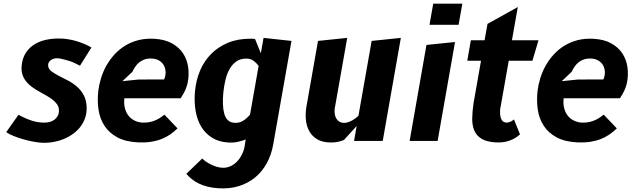

<svg xmlns="http://www.w3.org/2000/svg" viewBox="-20 -770 3450 1049"><path d="M417 -411Q382.5 -430 355.5 -438Q328.5 -446 308.5 -450Q293.5 -453 281.2 -451Q269 -449 260 -443.2Q251 -437.5 246.5 -429.2Q242 -421 243 -411Q244.5 -393.5 260.5 -381Q276.5 -368.5 299.8 -356.5Q323 -344.5 349.5 -331Q376 -317.5 399 -298Q422 -278.5 437.2 -250.5Q452.5 -222.5 453.5 -182Q454 -149 443.5 -121.2Q433 -93.5 414.2 -71.2Q395.5 -49 370.2 -32.5Q345 -16 315.8 -5.8Q286.5 4.5 255 8.2Q223.5 12 193 8.5Q174 6.5 149.8 1.5Q125.5 -3.5 100.5 -11Q75.5 -18.5 52.5 -27.8Q29.5 -37 14 -48L81 -143Q114 -124.5 147.8 -112.8Q181.5 -101 217.5 -100Q234 -99.5 249.5 -103.2Q265 -107 276.8 -115.5Q288.5 -124 295.5 -137Q302.5 -150 302 -168Q301.5 -186 292 -199.8Q282.5 -213.5 267.5 -225.2Q252.5 -237 233.8 -247.5Q215 -258 195.5 -269Q176 -280 157.8 -292.8Q139.5 -305.5 125.5 -321.8Q111.5 -338 103.8 -358.8Q96 -379.5 98 -406.5Q101 -450 120.5 -480.5Q140 -511 171.5 -529.5Q203 -548 243.8 -555Q284.5 -562 329 -558.5Q351 -556.5 372.5 -551.8Q394 -547 413.5 -540.2Q433 -533.5 450 -525.8Q467 -518 479.5 -510.5Z M950 -68.5Q931 -50 909.5 -35.2Q888 -20.5 862 -10.2Q836 0 805 4.8Q774 9.5 736.5 8Q666.5 5 621.2 -19.5Q576 -44 550.8 -82.8Q525.5 -121.5 518.2 -171Q511 -220.5 517 -273.5Q521 -307 531.8 -342.2Q542.5 -377.5 560.5 -410Q578.5 -442.5 604 -470.8Q629.5 -499 662.2 -519.5Q695 -540 735.5 -550.5Q776 -561 824.5 -558Q881.5 -554.5 920.2 -532.8Q959 -511 980.8 -477.5Q1002.5 -444 1008.2 -402Q1014 -360 1005 -316Q1001.5 -300 995.2 -285Q989 -270 982.5 -258.5Q975 -245 967 -233H659.5Q656 -202 662.8 -177.2Q669.5 -152.5 684.2 -135.2Q699 -118 720 -109Q741 -100 765.5 -100Q787 -100 804.5 -104.5Q822 -109 835.8 -115.8Q849.5 -122.5 860 -130Q870.5 -137.5 878.5 -143.5ZM876.5 -336Q885.5 -356.5 884.8 -376.5Q884 -396.5 875.5 -412.2Q867 -428 850.8 -438.2Q834.5 -448.5 812.5 -450Q789 -451.5 771.5 -445.8Q754 -440 741 -429.5Q728 -419 719 -405.5Q710 -392 703.5 -378L649 -326.5L737 -335.5Z M1322.5 -8Q1305 -1 1280.2 4.8Q1255.5 10.5 1226.5 8.5Q1176 5.5 1139.5 -17Q1103 -39.5 1080.2 -76.5Q1057.5 -113.5 1048.8 -163.8Q1040 -214 1045.5 -272.5Q1051 -331.5 1072.8 -383.5Q1094.5 -435.5 1132.5 -474.2Q1170.5 -513 1224.2 -535.8Q1278 -558.5 1347.5 -558.5Q1356.5 -558.5 1362.5 -558.2Q1368.5 -558 1373.5 -557L1405 -479L1420 -563L1572.5 -546.5L1472.5 20.5Q1462.5 76.5 1437.2 122.2Q1412 168 1373.8 199.5Q1335.5 231 1285 246.8Q1234.5 262.5 1173.5 258.5Q1140.5 256.5 1114 249.8Q1087.5 243 1066 232.5Q1044.5 222 1027.8 208.5Q1011 195 998 179.5L1085 96Q1091.5 103 1103 111.2Q1114.5 119.5 1129 127Q1143.5 134.5 1160.2 140Q1177 145.5 1194 146.5Q1215 148 1235.8 139.5Q1256.5 131 1273.8 113.8Q1291 96.5 1303.2 71.2Q1315.5 46 1319 13.5ZM1393 -410Q1381.5 -426 1365 -438Q1348.5 -450 1326 -450Q1293 -450 1270.8 -434Q1248.5 -418 1234 -392.2Q1219.5 -366.5 1211.8 -333.5Q1204 -300.5 1200.5 -267Q1193 -193 1205.2 -149.2Q1217.5 -105.5 1253 -100Q1282.5 -95.5 1304.8 -108.2Q1327 -121 1346 -143.5Z M2010.5 -546.5 2170 -563 2071 0H1914.5L1928.5 -81.5L1859.5 -5.5Q1849 -1 1831.8 3.8Q1814.5 8.5 1788 8.5Q1743 8.5 1714 -8.5Q1685 -25.5 1669.5 -53.8Q1654 -82 1651 -118Q1648 -154 1655 -192L1717.5 -546.5L1877 -563L1811.5 -192Q1807.5 -176 1807.8 -161Q1808 -146 1812.2 -133.8Q1816.5 -121.5 1825.2 -112.5Q1834 -103.5 1847.5 -100Q1857 -97.5 1868.5 -99.2Q1880 -101 1892.2 -106.2Q1904.5 -111.5 1916.5 -119.8Q1928.5 -128 1938.5 -138Z M2371 0H2218L2310 -524.5L2466 -540.5ZM2347 -750H2506L2485.5 -634.5H2326.5Z M2716.5 -194Q2712.5 -177.5 2712 -162.5Q2711.5 -147.5 2713.8 -135.5Q2716 -123.5 2720.8 -115.2Q2725.5 -107 2732 -104Q2743 -99 2753 -100.5Q2763 -102 2771 -106Q2780 -110.5 2788 -117.5L2821 -36Q2800 -15.5 2766 -2.5Q2732 10.5 2688 8Q2638.5 5 2611 -11.8Q2583.5 -28.5 2571.5 -56.5Q2559.5 -84.5 2560 -122.2Q2560.5 -160 2567 -205L2608 -438H2533L2552.5 -550H2627.5L2643.5 -639.5L2809 -731.5L2777 -550H2922L2889 -438H2759.5Z M3350 -68.5Q3331 -50 3309.5 -35.2Q3288 -20.5 3262 -10.2Q3236 0 3205 4.8Q3174 9.5 3136.5 8Q3066.5 5 3021.2 -19.5Q2976 -44 2950.8 -82.8Q2925.5 -121.5 2918.2 -171Q2911 -220.5 2917 -273.5Q2921 -307 2931.8 -342.2Q2942.5 -377.5 2960.5 -410Q2978.5 -442.5 3004 -470.8Q3029.5 -499 3062.2 -519.5Q3095 -540 3135.5 -550.5Q3176 -561 3224.5 -558Q3281.5 -554.5 3320.2 -532.8Q3359 -511 3380.8 -477.5Q3402.5 -444 3408.2 -402Q3414 -360 3405 -316Q3401.5 -300 3395.2 -285Q3389 -270 3382.5 -258.5Q3375 -245 3367 -233H3059.5Q3056 -202 3062.8 -177.2Q3069.5 -152.5 3084.2 -135.2Q3099 -118 3120 -109Q3141 -100 3165.5 -100Q3187 -100 3204.5 -104.5Q3222 -109 3235.8 -115.8Q3249.5 -122.5 3260 -130Q3270.5 -137.5 3278.5 -143.5ZM3276.5 -336Q3285.5 -356.5 3284.8 -376.5Q3284 -396.5 3275.5 -412.2Q3267 -428 3250.8 -438.2Q3234.5 -448.5 3212.5 -450Q3189 -451.5 3171.5 -445.8Q3154 -440 3141 -429.5Q3128 -419 3119 -405.5Q3110 -392 3103.5 -378L3049 -326.5L3137 -335.5Z"/></svg>

Font: B612
Style: Bold Italic
Weight: 700
Italic angle: -10°
Designer: Nicolas Chauveau, Thomas Paillot, Jonathan Favre-Lamarine, Jean-Luc Vinot
Foundry: AIRBUS
Version: Version 1.008